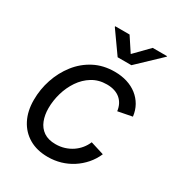

<svg xmlns="http://www.w3.org/2000/svg" viewBox="-182 -874 929 1004"><g transform="rotate(30 283.0 -372.5)"><path d="M255.4 11.7Q189.9 11.7 142.6 -15.9Q95.2 -43.5 69.6 -93.3Q43.9 -143.1 43.9 -210.4Q43.9 -274.9 64.2 -335.4Q84.5 -396 122.6 -444.6Q160.6 -493.2 214.8 -521.5Q269 -549.8 337.4 -549.8Q378.4 -549.8 412.8 -539.1Q447.3 -528.3 473.4 -507.8Q499.5 -487.3 515.9 -458.5Q532.2 -429.7 536.6 -393.6L451.2 -377Q448.7 -397.9 440.2 -415.3Q431.6 -432.6 417.2 -445.3Q402.8 -458 382.3 -464.8Q361.8 -471.7 335.4 -471.7Q286.1 -471.7 248 -448.5Q210 -425.3 184.1 -387Q158.2 -348.6 145 -302.7Q131.8 -256.8 131.8 -211.4Q131.8 -170.4 144.8 -137.5Q157.7 -104.5 185.5 -85.4Q213.4 -66.4 257.3 -66.4Q285.6 -66.4 310.5 -74.2Q335.4 -82 356.2 -95.9Q377 -109.9 392.3 -128.7Q407.7 -147.5 417 -169.9L498.5 -144.5Q482.9 -108.4 457.8 -79.6Q432.6 -50.8 400.9 -30.3Q369.1 -9.8 332.3 1Q295.4 11.7 255.4 11.7ZM306.6 -756.8 362.8 -671.4 446.3 -756.8H533.2L532.2 -752.9L395 -622.6H312L219.7 -752.9L220.2 -756.8Z"/></g></svg>

Font: Inter 16pt
Style: Italic
Weight: 400
Italic angle: -9.3988°
Version: Version 4.001;git-66647c0bb